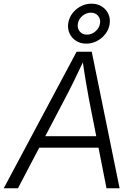

<svg xmlns="http://www.w3.org/2000/svg" viewBox="-41 -1003 726 1023"><path d="M-21 0 367.2 -727.5H447.8L596.2 0H526.4L432.6 -476.6Q425.8 -514.2 416.5 -567.9Q407.2 -621.6 397 -695.8H412.6Q378.4 -623.5 352.3 -570.1Q326.2 -516.6 304.7 -476.6L54.7 0ZM139.6 -216.3 149.9 -277.3H516.6L506.8 -216.3ZM418.9 -770.5Q387.2 -770.5 363.8 -785.6Q340.3 -800.8 329.1 -826.2Q317.9 -851.6 322.8 -881.3Q327.6 -909.7 345.5 -932.9Q363.3 -956.1 389.9 -969.7Q416.5 -983.4 446.3 -983.4Q478 -983.4 501.5 -968.5Q524.9 -953.6 536.4 -928.5Q547.9 -903.3 543 -873Q538.1 -844.2 519.8 -821Q501.5 -797.9 475.1 -784.2Q448.7 -770.5 418.9 -770.5ZM422.4 -818.4Q446.8 -818.4 467 -835.4Q487.3 -852.5 491.7 -877Q496.1 -901.4 481.9 -918.5Q467.8 -935.5 442.9 -935.5Q418.5 -935.5 398.2 -918.5Q377.9 -901.4 374 -877Q369.6 -852.5 383.8 -835.4Q397.9 -818.4 422.4 -818.4Z"/></svg>

Font: Inter 18pt Light
Style: Italic
Weight: 300
Italic angle: -9.3988°
Designer: Rasmus Andersson
Foundry: rsms
Version: Version 4.001;git-66647c0bb